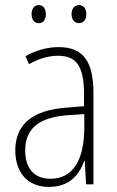

<svg xmlns="http://www.w3.org/2000/svg" viewBox="-20 -724 460 754"><path d="M104 -668C104 -648 114 -633 132 -633C150 -633 160 -647 160 -668C160 -690 150 -704 132 -704C114 -704 104 -689 104 -668ZM261 -669C261 -648 272 -633 290 -633C308 -633 319 -647 319 -669C319 -690 308 -704 290 -704C272 -704 261 -689 261 -669ZM210 -539C165 -539 119 -526 80 -503L94 -472C136 -496 174 -505 208 -505C279 -505 310 -466 310 -353V-307L237 -301C111 -291 40 -238 40 -133C40 -54 82 10 172 10C254 10 291 -38 311 -92H313L318 0H347V-357C347 -486 305 -539 210 -539ZM240 -271 311 -276V-218C310 -101 270 -22 178 -22C115 -22 79 -62 79 -133C79 -219 133 -262 240 -271Z"/></svg>

Font: Noto Sans Myanmar UI Condensed ExtraLight
Style: Regular
Weight: 200
Width: 3
Designer: Monotype Design Team
Foundry: Monotype Imaging Inc.
Version: Version 2.103